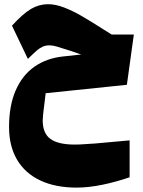

<svg xmlns="http://www.w3.org/2000/svg" viewBox="-20 -562 663 891"><path d="M191.9 -129.4 187 -88.4Q184.6 -69.3 180.2 -32.7Q178.2 -12.2 178.2 -3.4Q178.2 57.1 214.4 83Q250.5 108.9 326.7 108.9Q342.8 108.9 351.1 108.4Q382.8 106.9 422.6 103.8Q462.4 100.6 581.5 89.4V260.7Q517.1 282.7 453.6 295.7Q390.1 308.6 335.4 308.6Q236.8 308.6 166.3 275.1Q95.7 241.7 58.8 178.5Q22 115.2 22 27.8Q22 -71.8 52.7 -142.3Q83.5 -212.9 139.4 -252.2Q195.3 -291.5 271 -299.8L356.9 -309.1Q313 -323.7 302.2 -327.6Q260.3 -341.3 242.2 -346.4Q224.1 -351.6 209.5 -351.6Q191.9 -351.6 177.7 -345.2Q163.6 -338.9 149.7 -326.7Q135.7 -314.5 109.4 -288.6L35.6 -442.9Q86.4 -498.5 123.8 -520.5Q161.1 -542.5 203.1 -542.5Q237.3 -542.5 276.4 -527.6Q315.4 -512.7 355.5 -489.7Q395.5 -466.8 461.4 -424.8Q473.6 -417.5 498 -401.9H601.1L568.8 -168.5Z"/></svg>

Font: SG Kara Bold
Style: Regular
Weight: 400
Designer: Damoon Khanjanzadeh
Version: Version 1.000